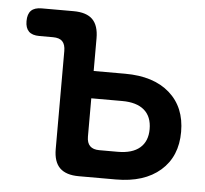

<svg xmlns="http://www.w3.org/2000/svg" viewBox="-44 -597 689 644"><g transform="rotate(5 300.0 -275.0)"><path d="M263 -356H369Q465 -356 519 -308.5Q573 -261 573 -178Q573 -95 518.5 -47.5Q464 0 369 0H244Q201 0 180 -20.5Q159 -41 159 -84V-414Q159 -436 149 -446.5Q139 -457 117 -457H71Q47 -457 35.5 -468.5Q24 -480 24 -503Q24 -527 35.5 -538.5Q47 -550 71 -550H178Q222 -550 242.5 -529.5Q263 -509 263 -466ZM263 -135Q263 -114 273.5 -103.5Q284 -93 305 -93H367Q416 -93 441.5 -115Q467 -137 467 -178Q467 -220 441.5 -242Q416 -264 367 -264H263Z"/></g></svg>

Font: Maple Mono Medium
Style: Regular
Weight: 500
Monospace: yes
Designer: subframe7536
Version: Version 7.000